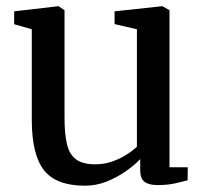

<svg xmlns="http://www.w3.org/2000/svg" viewBox="-20 -579 654 610"><path d="M481 9Q453.5 9 439.5 -1.2Q425.5 -11.5 425.5 -37.5V-73.5Q407.5 -54.5 379.8 -35Q352 -15.5 318.8 -2.2Q285.5 11 250 11Q158.5 11 119.8 -38.2Q81 -87.5 81 -198.5V-486L25 -502V-543L163 -559H166.5L185 -546.5V-205Q185 -152.5 193 -120Q201 -87.5 222.2 -72.2Q243.5 -57 282.5 -57Q312 -57 337 -66Q362 -75 382 -87.8Q402 -100.5 415 -113V-486L344 -502.5V-543L492.5 -559H496.5L518.5 -546.5V-47.5H576.5L576 -6Q559 -1.5 535.2 3.8Q511.5 9 481 9Z"/></svg>

Font: Merriweather 36pt
Style: Regular
Weight: 400
Designer: Eben Sorkin
Foundry: Eben Sorkin
Version: Version 2.100